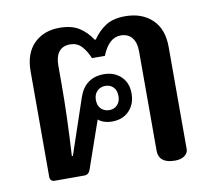

<svg xmlns="http://www.w3.org/2000/svg" viewBox="-67 -638 802 719"><g transform="rotate(-10 334.0 -278.5)"><path d="M481 -44V-422Q481 -456 466 -474.5Q451 -493 423 -493Q378 -493 352 -428H303Q290 -459 273 -476Q256 -493 231 -493Q203 -493 188.5 -475Q174 -457 174 -422V-352Q174 -231 165 -80H169L240 -290Q264 -361 336 -361Q375 -361 400.5 -337Q426 -313 426 -272Q426 -232 401.5 -206.5Q377 -181 336 -181Q321 -181 307 -185.5Q293 -190 284 -198L221 -17Q215 0 198 0H86Q78 0 73 -4.5Q68 -9 68 -18V-419Q68 -487 105 -524Q142 -561 202 -561Q248 -561 276.5 -543Q305 -525 325 -494H329Q350 -525 378.5 -543Q407 -561 452 -561Q515 -561 554 -524.5Q593 -488 593 -419V-31Q593 -16 579.5 -6Q566 4 543 4Q512 4 496.5 -8.5Q481 -21 481 -44ZM376 -271Q376 -293 364 -305Q352 -317 334 -317Q315 -317 302.5 -304.5Q290 -292 290 -271Q290 -249 302.5 -237Q315 -225 334 -225Q352 -225 364 -237.5Q376 -250 376 -271Z"/></g></svg>

Font: Maitree Semibold
Style: Regular
Weight: 600
Designer: CadsonDemak Team
Foundry: CadsonDemak
Version: Version 1.010